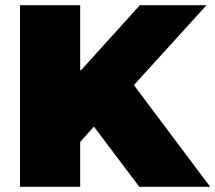

<svg xmlns="http://www.w3.org/2000/svg" viewBox="-20 -720 830 740"><path d="M342 -232 289 -173V0H57V-700H289V-450H293L519 -700H776L496 -392L790 0H517Z"/></svg>

Font: CMG Sans Black
Style: Regular
Weight: 900
Designer: Julieta Ulanovsky
Foundry: Julieta Ulanovsky
Version: Version 7.200